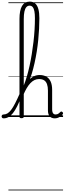

<svg xmlns="http://www.w3.org/2000/svg" viewBox="-104 -1447 800 2375"><path d="M-59 17Q-72 17 -78 9.5Q-84 2 -84 -7Q-84 -16 -78 -23.5Q-72 -31 -59 -31Q-34 -31 -11.5 -44.5Q11 -58 34 -88Q57 -118 83 -168.5Q109 -219 142 -294Q148 -307 154.5 -303Q161 -299 165 -287Q169 -275 164 -262Q136 -187 109 -133.5Q82 -80 55.5 -47Q29 -14 0.5 1.5Q-28 17 -59 17ZM573 17Q553 17 537 10.5Q521 4 510.5 -8Q500 -20 494.5 -38.5Q489 -57 489 -82V-326Q489 -374 477.5 -406Q466 -438 442 -453.5Q418 -469 379 -469Q348 -469 321.5 -456Q295 -443 271 -417.5Q247 -392 225.5 -355Q204 -318 183 -269L162 -304Q183 -352 206 -391.5Q229 -431 256 -459.5Q283 -488 315.5 -503.5Q348 -519 387 -519Q433 -519 467.5 -500Q502 -481 521.5 -440.5Q541 -400 541 -334V-94Q541 -74 545.5 -60Q550 -46 559.5 -38.5Q569 -31 583 -31Q593 -31 603 -34Q613 -37 623 -44.5Q633 -52 643 -62Q649 -68 655.5 -67.5Q662 -67 669 -60Q675 -54 676 -47.5Q677 -41 672 -34Q661 -19 644.5 -7Q628 5 610 11Q592 17 573 17ZM162 15Q149 15 143 10.5Q137 6 137 -4V-1212Q137 -1320 168.5 -1373.5Q200 -1427 264 -1427Q305 -1427 331.5 -1404Q358 -1381 370.5 -1335Q383 -1289 383 -1221Q383 -1159 379.5 -1091Q376 -1023 369 -952Q362 -881 350.5 -809Q339 -737 323.5 -667Q308 -597 288 -532Q268 -467 243.5 -409Q219 -351 190 -303V-4Q190 6 183 10.5Q176 15 162 15ZM190 -390Q210 -439 228 -500.5Q246 -562 261.5 -632Q277 -702 289 -777Q301 -852 310 -928Q319 -1004 323.5 -1078.5Q328 -1153 328 -1221Q328 -1273 321.5 -1307.5Q315 -1342 300.5 -1359.5Q286 -1377 262 -1377Q238 -1377 222 -1359Q206 -1341 198 -1304Q190 -1267 190 -1210ZM0 898H676V908H0ZM0 -20H676V0H0ZM0 -505H676V-500H0ZM0 -1418H676V-1408H0Z"/></svg>

Font: Playwrite FR Trad Guides
Style: Regular
Weight: 400
Designer: Veronika Burian, José Scaglione
Foundry: TypeTogether
Version: Version 1.003